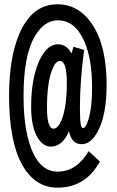

<svg xmlns="http://www.w3.org/2000/svg" viewBox="-20 -824 540 888"><path d="M319.8 -607.9 369.1 -592.8Q349.6 -448.7 349.6 -325.7Q349.6 -267.1 354 -246.1Q356.4 -231.9 364.7 -231.9Q373 -231.9 379.9 -247.6Q405.8 -302.2 405.8 -420.9Q405.8 -547.9 371.6 -628.9Q328.6 -730 247.6 -730Q184.6 -730 141.1 -656.2Q88.9 -568.4 88.9 -379.9Q88.9 -209 134.3 -113.8Q174.3 -30.3 246.6 -30.3Q334.5 -30.3 390.1 -125L441.9 -77.1Q376 43.9 246.1 43.9Q142.6 43.9 83 -61Q22 -168.9 22 -380.4Q22 -555.7 68.4 -665Q127 -804.2 245.6 -804.2Q344.7 -804.2 407.2 -710.4Q473.1 -610.8 473.1 -431.6Q473.1 -298.3 435.5 -222.7Q403.3 -157.2 357.4 -157.2Q311.5 -157.2 298.8 -216.8Q268.6 -146 214.8 -146Q179.2 -146 154.3 -187Q124 -236.3 124 -330.1Q124 -474.6 169.9 -559.1Q202.6 -619.1 248 -619.1Q287.6 -619.1 311 -577.1ZM256.8 -542Q236.3 -542 220.7 -500.5Q197.3 -438.5 197.3 -327.6Q197.3 -229 227.5 -229Q249 -229 265.6 -271Q289.1 -331.1 289.1 -441.4Q289.1 -542 256.8 -542Z"/></svg>

Font: BIZ UDGothic
Style: Bold
Weight: 700
Monospace: yes
Designer: TypeBank Co., Ltd.
Foundry: Morisawa Inc.
Version: Version 1.05